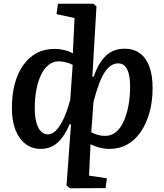

<svg xmlns="http://www.w3.org/2000/svg" viewBox="-20 -787 884 1033"><path d="M477 -375 484 -374Q510 -450 550 -487.5Q590 -525 651 -525Q699 -525 732.5 -500.5Q766 -476 783.5 -429Q801 -382 801 -313Q801 -242 784.5 -182.5Q768 -123 738 -78.5Q708 -34 665.5 -10Q623 14 571 14Q541 14 514.5 7Q488 0 467 -11L459 158L555 172L548 225L356 226L338 211L362 -118L355 -119Q341 -86 324.5 -61Q308 -36 289.5 -19.5Q271 -3 248.5 5.5Q226 14 198 14Q153 14 118 -12Q83 -38 63.5 -87Q44 -136 44 -206Q44 -276 59 -334Q74 -392 104 -435Q134 -478 176.5 -501Q219 -524 274 -524Q300 -524 326.5 -517.5Q353 -511 372 -500L381 -690L284 -711L292 -767H482L499 -753ZM237 -64Q260 -64 280.5 -84Q301 -104 321 -145.5Q341 -187 358 -251L371 -438Q358 -446 336 -451.5Q314 -457 296 -457Q265 -457 241 -437.5Q217 -418 200.5 -383.5Q184 -349 175.5 -303Q167 -257 167 -204Q167 -160 175.5 -128.5Q184 -97 200 -80.5Q216 -64 237 -64ZM615 -446Q575 -446 543.5 -398.5Q512 -351 483 -239L471 -75Q491 -65 509 -60.5Q527 -56 546 -56Q578 -56 602.5 -75.5Q627 -95 644 -131Q661 -167 670.5 -215.5Q680 -264 680 -321Q680 -363 672.5 -391Q665 -419 651 -432.5Q637 -446 615 -446Z"/></svg>

Font: Literata 18pt SemiBold
Style: Italic
Weight: 600
Italic angle: -2°
Designer: Latin by Veronika Burian and Jose Scaglione. Greek by Irene Vlachou. Cyrillic by Vera Evstafieva
Foundry: TypeTogether
Version: Version 3.103;gftools[0.9.29]